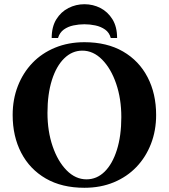

<svg xmlns="http://www.w3.org/2000/svg" viewBox="-20 -880 800 910"><path d="M380 -680Q487 -680 563 -636Q639 -592 679.5 -514Q720 -436 720 -335Q720 -261 695.5 -198Q671 -135 626.5 -88.5Q582 -42 519.5 -16Q457 10 380 10Q273 10 197 -34Q121 -78 80.5 -156Q40 -234 40 -335Q40 -409 64.5 -472Q89 -535 133.5 -581.5Q178 -628 241 -654Q304 -680 380 -680ZM390 -30Q439 -30 476 -66.5Q513 -103 534 -169.5Q555 -236 555 -325Q555 -412 530.5 -483.5Q506 -555 464 -597.5Q422 -640 370 -640Q322 -640 284.5 -603.5Q247 -567 226 -500.5Q205 -434 205 -345Q205 -258 229.5 -186.5Q254 -115 296 -72.5Q338 -30 390 -30ZM505 -700Q498 -726 478 -740Q458 -754 432 -759.5Q406 -765 380 -765Q354 -765 328 -759.5Q302 -754 282.5 -740Q263 -726 255 -700H225Q225 -753 247 -788.5Q269 -824 304.5 -842Q340 -860 380 -860Q421 -860 456 -842Q491 -824 513 -788.5Q535 -753 535 -700Z"/></svg>

Font: Brygada 1918
Style: Bold
Weight: 700
Designer: Mateusz Machalski | Borys Kosmynka | Przemek Hoffer
Foundry: NIEPODLEGLA 2018
Version: Version 3.006